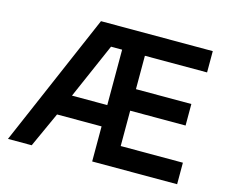

<svg xmlns="http://www.w3.org/2000/svg" viewBox="-97 -823 1141 958"><g transform="rotate(15 473.0 -344.0)"><path d="M890 0V-111.2H568.8V-293.8H855V-405H568.8V-577.5H890V-687.5H312.5L16.2 0H138.8L221.2 -181.2H451.2V0ZM451.2 -577.5V-291.2H268.8L393.8 -577.5Z"/></g></svg>

Font: Cambay
Style: Bold
Weight: 700
Designer: Pooja Saxena
Foundry: Pooja Saxena
Version: Version 1.096;PS 001.096;hotconv 1.0.70;makeotf.lib2.5.58329